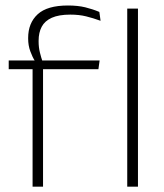

<svg xmlns="http://www.w3.org/2000/svg" viewBox="-20 -696 613 716"><path d="M233.5 -675.5Q270 -675.5 297.8 -668.8Q325.5 -662 350.5 -651.5L355 -618.5Q327.5 -628.5 301.2 -635Q275 -641.5 242 -641.5Q199.5 -641.5 173.2 -629.8Q147 -618 135.5 -596.2Q124 -574.5 124 -544V-541.5Q124 -519.5 128.8 -500.2Q133.5 -481 139 -465.5L110 -463.5V-469Q101 -483 93 -504.8Q85 -526.5 85 -552V-554.5Q85 -610 120.5 -642.8Q156 -675.5 233.5 -675.5ZM101.5 0V-455H140.5V0ZM12.5 -438V-470.5H116.5H131.5H351.5L347 -438ZM454.5 0V-664H494.5V0Z"/></svg>

Font: Anek Gujarati ExtraLight
Style: Regular
Weight: 250
Version: Version 1.003